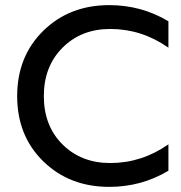

<svg xmlns="http://www.w3.org/2000/svg" viewBox="-20 -718 706 749"><path d="M406 11Q251 11 149 -88.5Q47 -188 47 -343Q47 -498 149 -598Q251 -698 406 -698Q532 -698 637 -635V-532Q533 -605 410 -605Q297 -605 224 -532Q151 -459 151 -343Q151 -227 224 -154.5Q297 -82 410 -82Q533 -82 637 -155V-52Q532 11 406 11Z"/></svg>

Font: Roundo Medium
Style: Regular
Weight: 500
Designer: Namrata Goyal (Gurmukhi), Shiva Nallaperumal (Latin)
Foundry: Indian Type Foundry
Version: Version 1.000;PS 1.0;hotconv 1.0.88;makeotf.lib2.5.647800